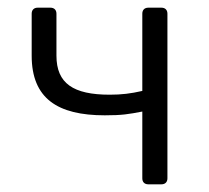

<svg xmlns="http://www.w3.org/2000/svg" viewBox="-20 -480 543 500"><path d="M350.6 -189.5V-15.6C350.6 -5.9 356.4 0 366.2 0H400.4C410.2 0 416 -5.9 416 -15.6V-444.3C416 -454.1 410.2 -460 400.4 -460H366.2C356.4 -460 350.6 -454.1 350.6 -444.3V-243.2C320.3 -236.3 296.9 -233.4 265.6 -233.4C170.9 -233.4 127 -262.7 127 -335V-444.3C127 -454.1 121.1 -460 111.3 -460H78.1C68.4 -460 62.5 -454.1 62.5 -444.3V-335C62.5 -223.6 129.9 -179.7 252.9 -179.7C297.9 -179.7 314.5 -182.6 350.6 -189.5Z"/></svg>

Font: Ed Sans Neue Light
Style: Regular
Weight: 300
Designer: Stephen Hutchings
Version: Version 1.004;PS 001.004;hotconv 1.0.88;makeotf.lib2.5.64775